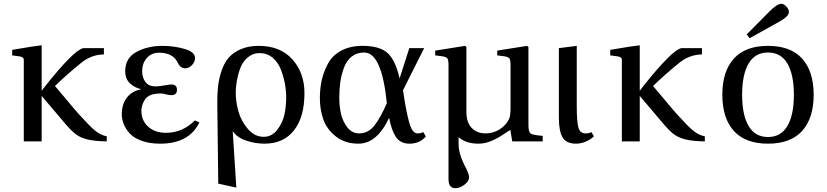

<svg xmlns="http://www.w3.org/2000/svg" viewBox="-20 -743 4344 1009"><path d="M199 -239V0H105V-429Q105 -444 81 -447L44 -452V-481Q166 -502 199 -505V-266L215 -287Q369 -481 418 -490H526V-457Q460 -456 407 -413Q327 -348 269 -291Q290 -267 333.5 -214.5Q377 -162 397 -140Q417 -118 447 -87Q477 -56 499 -43Q521 -30 541 -27V0Q479 -1 442.5 -9.5Q406 -18 382 -35Q358 -52 327 -88Z M816 -466Q776 -466 751.5 -438Q727 -410 727 -369Q727 -336 744 -312.5Q761 -289 798 -289Q815 -289 843 -294Q871 -299 881 -299Q910 -299 910 -271Q910 -243 881 -243Q867 -243 851.5 -247.5Q836 -252 823 -252Q818 -252 798 -250Q757 -245 740 -217Q723 -189 723 -161Q723 -109 759 -77Q795 -45 852 -45Q939 -45 1004 -110L1028 -100Q974 12 822 12Q767 12 726 -2.5Q685 -17 663 -40.5Q641 -64 630.5 -90Q620 -116 620 -143Q620 -196 647.5 -231Q675 -266 723 -274Q687 -282 662.5 -305.5Q638 -329 638 -369Q638 -438 697 -470Q756 -502 833 -502Q894 -502 949.5 -486Q1005 -470 1005 -438Q1005 -418 989 -401Q973 -384 954 -384Q928 -384 915 -412Q890 -466 816 -466Z M1203 -54 1222 243 1127 222 1122 -191Q1121 -244 1125.5 -286Q1130 -328 1144 -370Q1158 -412 1181.5 -439.5Q1205 -467 1245.5 -484.5Q1286 -502 1340 -502Q1453 -502 1516.5 -431Q1580 -360 1580 -254Q1580 -128 1525 -58Q1470 12 1370 12Q1320 12 1272.5 -4.5Q1225 -21 1203 -54ZM1484 -229Q1484 -265 1477.5 -301.5Q1471 -338 1456.5 -376.5Q1442 -415 1413 -439.5Q1384 -464 1344 -464Q1312 -464 1287.5 -445.5Q1263 -427 1250.5 -402Q1238 -377 1230.5 -345Q1223 -313 1221 -292.5Q1219 -272 1219 -255Q1219 -208 1233 -157.5Q1247 -107 1282.5 -65.5Q1318 -24 1366 -24Q1409 -24 1437.5 -61.5Q1466 -99 1475 -142Q1484 -185 1484 -229Z M2098 -269Q2113 -163 2129.5 -102.5Q2146 -42 2173 -42Q2192 -42 2204 -49L2218 -26Q2186 12 2132 12Q2083 12 2059.5 -25Q2036 -62 2025 -124Q1961 12 1864 12Q1793 12 1745.5 -25.5Q1698 -63 1679.5 -114.5Q1661 -166 1661 -227Q1661 -278 1671 -322.5Q1681 -367 1704 -409.5Q1727 -452 1773.5 -477Q1820 -502 1885 -502Q1973 -502 2015 -466Q2057 -430 2080 -331L2131 -490H2209ZM2013 -201Q1986 -467 1894 -467Q1855 -467 1828 -445.5Q1801 -424 1787.5 -387Q1774 -350 1768.5 -312Q1763 -274 1763 -229Q1763 -185 1772 -145Q1781 -105 1805.5 -73.5Q1830 -42 1867 -42Q1915 -42 1947 -82.5Q1979 -123 2013 -201Z M2267 -452V-477L2424 -502L2431 -496V-156Q2431 -100 2458.5 -71Q2486 -42 2532 -42Q2571 -42 2604.5 -62.5Q2638 -83 2655 -117Q2663 -133 2663 -177V-402Q2663 -428 2657 -436Q2651 -444 2631 -447L2593 -452V-477L2750 -502L2757 -496V-87Q2757 -50 2768.5 -41.5Q2780 -33 2832 -29V0H2672L2662 -60Q2657 -58 2626 -37Q2595 -16 2561.5 -2Q2528 12 2495 12Q2429 12 2392 -21H2390V12Q2390 63 2419 121Q2444 169 2445 185Q2446 209 2421 227.5Q2396 246 2373 246Q2337 246 2337 199V-402Q2337 -428 2331 -436Q2325 -444 2305 -447Z M2917 -124V-490L3011 -502V-186Q3011 -104 3019.5 -73Q3028 -42 3057 -42Q3077 -42 3088 -49L3101 -27Q3091 -15 3064 -1.5Q3037 12 3007 12Q2956 12 2936.5 -21Q2917 -54 2917 -124Z M3342 -239V0H3248V-429Q3248 -444 3224 -447L3187 -452V-481Q3309 -502 3342 -505V-266L3358 -287Q3512 -481 3561 -490H3669V-457Q3603 -456 3550 -413Q3470 -348 3412 -291Q3433 -267 3476.5 -214.5Q3520 -162 3540 -140Q3560 -118 3590 -87Q3620 -56 3642 -43Q3664 -30 3684 -27V0Q3622 -1 3585.5 -9.5Q3549 -18 3525 -35Q3501 -52 3470 -88Z M3836.5 -55Q3776 -122 3776 -245Q3776 -368 3836.5 -435Q3897 -502 4016 -502Q4135 -502 4195.5 -435Q4256 -368 4256 -245Q4256 -122 4195.5 -55Q4135 12 4016 12Q3897 12 3836.5 -55ZM3914 -409Q3880 -351 3880 -245Q3880 -139 3914 -81Q3948 -23 4016 -23Q4084 -23 4118 -81Q4152 -139 4152 -245Q4152 -351 4118 -409Q4084 -467 4016 -467Q3948 -467 3914 -409ZM3904 -562 4023 -682Q4063 -723 4087 -723Q4099 -723 4112.5 -708.5Q4126 -694 4126 -680Q4126 -656 4070 -626L3919 -542Z"/></svg>

Font: Linguistics Pro
Style: Regular
Weight: 400
Designer: Stefan Peev, Context Ltd
Foundry: Stefan Peev, Context Ltd
Version: Version 001.000